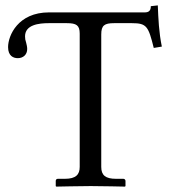

<svg xmlns="http://www.w3.org/2000/svg" viewBox="-20 -691 628 713"><path d="M519 -645H162C47 -645 10 -559 10 -516C10 -483 30 -475 46 -475C66 -475 81 -488 81 -509C81 -517 79 -525 77 -533C74 -542 73 -547 73 -556C73 -599 124 -605 161 -605H228C264 -605 276 -597 276 -566V-71C276 -43 262 -27 221 -27H195C190 -27 187 -24 187 -19V0L189 2C189 2 282 0 317 0C356 0 444 2 444 2L446 0V-19C446 -24 442 -27 438 -27H411C372 -27 356 -40 356 -71V-563C356 -597 368 -605 404 -605H470C525 -605 531 -593 551 -513L581 -518C570 -571 568 -622 566 -671L540 -668C540 -662 540 -645 519 -645Z"/></svg>

Font: Libertinus Sans
Style: Regular
Weight: 400
Designer: Philipp H. Poll, Khaled Hosny
Foundry: Caleb Maclennan
Version: Version 7.050;RELEASE